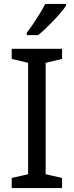

<svg xmlns="http://www.w3.org/2000/svg" viewBox="-20 -964 379 984"><path d="M298 0H40V-52L124 -71V-642L40 -662V-714H298V-662L214 -642V-71L298 -52ZM318 -934Q309 -920 292 -900Q275 -880 254.5 -858.5Q234 -837 213.5 -817.5Q193 -798 175 -784H117V-796Q132 -815 149.5 -841Q167 -867 184 -894.5Q201 -922 212 -944H318Z"/></svg>

Font: Noto Sans NKo Unjoined
Style: Regular
Weight: 400
Designer: Monotype Design Team
Foundry: Monotype Imaging Inc.
Version: Version 2.004